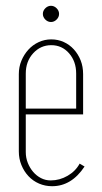

<svg xmlns="http://www.w3.org/2000/svg" viewBox="-20 -637 352 663"><path d="M45 -381Q45 -406 54 -427.5Q63 -449 78 -465.5Q93 -482 113.5 -491.5Q134 -501 157 -501Q180 -501 200 -492Q220 -483 235 -466.5Q250 -450 258.5 -428.5Q267 -407 267 -381V-242H69V-112Q69 -92 76 -74.5Q83 -57 94.5 -43.5Q106 -30 121.5 -22Q137 -14 155 -14Q186 -14 213.5 -30Q241 -46 255 -72L272 -62Q227 6 160 6Q136 6 115 -3Q94 -12 78.5 -28.5Q63 -45 54 -67Q45 -89 45 -114ZM243 -262V-383Q243 -425 218.5 -453Q194 -481 157 -481Q120 -481 94.5 -453Q69 -425 69 -383V-262ZM128 -589Q128 -600 136.5 -608.5Q145 -617 156 -617Q167 -617 175.5 -608.5Q184 -600 184 -589Q184 -578 175.5 -569.5Q167 -561 156 -561Q145 -561 136.5 -569.5Q128 -578 128 -589Z"/></svg>

Font: Moniqa Thin Paragraph
Style: Regular
Weight: 100
Designer: Rajesh Rajput
Foundry: Rajesh Rajput
Version: Version 1.000